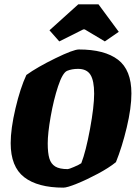

<svg xmlns="http://www.w3.org/2000/svg" viewBox="-20 -849 623 881"><path d="M29 -192Q29 -258 51 -351.5Q73 -445 101 -505Q151 -541 234 -581.5Q317 -622 342 -622Q460 -622 521.5 -575Q583 -528 583 -420Q583 -354 561.5 -264Q540 -174 512 -105Q480 -79 429.5 -52Q379 -25 333.5 -6.5Q288 12 271 12Q153 12 91 -36Q29 -84 29 -192ZM353 -100Q374 -154 393 -257Q412 -360 412 -419Q412 -479 395 -506Q378 -533 338 -533Q310 -533 288 -524Q267 -515 246.5 -453Q226 -391 212.5 -314Q199 -237 199 -191Q199 -147 206.5 -122Q214 -97 233.5 -85Q253 -73 291 -73Q296 -73 319.5 -83Q343 -93 353 -100ZM207 -710 339 -829H432L525 -703L461 -659L369 -714H362L252 -659Z"/></svg>

Font: Grenze ExtraBold
Style: Italic
Weight: 800
Italic angle: -10°
Designer: Renata Polastri
Foundry: Omnibus-Type
Version: Version 1.002; ttfautohint (v1.8)